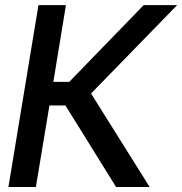

<svg xmlns="http://www.w3.org/2000/svg" viewBox="-20 -748 728 768"><path d="M444.3 0 241.7 -326.2H177.7L123.5 0H13.7L133.8 -727.5H243.7L193.4 -420.4H256.8L554.7 -727.5H688.5L344.2 -374L578.6 0Z"/></svg>

Font: Inter Tight Medium
Style: Italic
Weight: 500
Italic angle: -9.39999°
Designer: Rasmus Andersson
Foundry: rsms
Version: Version 3.004